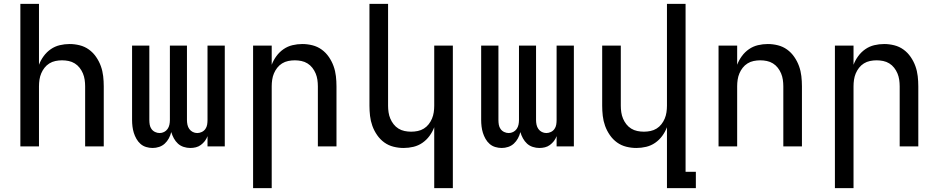

<svg xmlns="http://www.w3.org/2000/svg" viewBox="-20 -755 4840 990"><path d="M85 0V-735H181V-421Q190 -445 205.5 -466Q221 -487 242 -501.5Q263 -516 288 -522Q313 -528 339 -528Q365 -528 391 -521.5Q417 -515 438.5 -499.5Q460 -484 475.5 -461.5Q491 -439 500 -414Q509 -389 512 -362.5Q515 -336 515 -310V0H419V-310Q419 -327 416.5 -344Q414 -361 407.5 -376.5Q401 -392 390.5 -405.5Q380 -419 365.5 -428Q351 -437 334 -440.5Q317 -444 300 -444Q283 -444 266 -440.5Q249 -437 234.5 -428Q220 -419 209.5 -405.5Q199 -392 192.5 -376.5Q186 -361 183.5 -344Q181 -327 181 -310V0Z M767 8Q750 8 733.5 3Q717 -2 704.5 -13Q692 -24 683.5 -39Q675 -54 670 -70Q665 -86 663 -103Q661 -120 661 -136V-520H750V-136Q750 -124 752 -112Q754 -100 761 -90Q768 -80 779.5 -74.5Q791 -69 803 -69Q815 -69 826 -74.5Q837 -80 844 -90Q851 -100 853.5 -112Q856 -124 856 -136V-520H944V-136Q944 -124 946.5 -112Q949 -100 956 -90Q963 -80 974 -74.5Q985 -69 997 -69Q1009 -69 1020.5 -74.5Q1032 -80 1039 -90Q1046 -100 1048 -112Q1050 -124 1050 -136V-520H1139V0H1050V-53Q1045 -39 1036 -27.5Q1027 -16 1015.5 -7.5Q1004 1 990 4.5Q976 8 961 8Q944 8 927 2.5Q910 -3 897.5 -14.5Q885 -26 876.5 -41.5Q868 -57 863 -74Q859 -57 850.5 -41.5Q842 -26 829.5 -14.5Q817 -3 800.5 2.5Q784 8 767 8Z M1285 215V-520H1381V-421Q1390 -445 1405.5 -466Q1421 -487 1442 -501.5Q1463 -516 1488 -522Q1513 -528 1539 -528Q1565 -528 1591 -521.5Q1617 -515 1638.5 -499.5Q1660 -484 1675.5 -461.5Q1691 -439 1700 -414Q1709 -389 1712 -362.5Q1715 -336 1715 -310V0H1619V-310Q1619 -327 1616.5 -344Q1614 -361 1607.5 -376.5Q1601 -392 1590.5 -405.5Q1580 -419 1565.5 -428Q1551 -437 1534 -440.5Q1517 -444 1500 -444Q1483 -444 1466 -440.5Q1449 -437 1434.5 -428Q1420 -419 1409.5 -405.5Q1399 -392 1392.5 -376.5Q1386 -361 1383.5 -344Q1381 -327 1381 -310V215Z M2219 215V-99Q2210 -75 2194.5 -54Q2179 -33 2158 -18.5Q2137 -4 2112 2Q2087 8 2061 8Q2035 8 2009 1.5Q1983 -5 1961.5 -20.5Q1940 -36 1924.5 -58.5Q1909 -81 1900 -106Q1891 -131 1888 -157.5Q1885 -184 1885 -210V-735H1981V-210Q1981 -193 1983.5 -176Q1986 -159 1992.5 -143.5Q1999 -128 2009.5 -114.5Q2020 -101 2034.5 -92Q2049 -83 2066 -79.5Q2083 -76 2100 -76Q2117 -76 2134 -79.5Q2151 -83 2165.5 -92Q2180 -101 2190.5 -114.5Q2201 -128 2207.5 -143.5Q2214 -159 2216.5 -176Q2219 -193 2219 -210V-520H2315V215Z M2567 8Q2550 8 2533.5 3Q2517 -2 2504.5 -13Q2492 -24 2483.5 -39Q2475 -54 2470 -70Q2465 -86 2463 -103Q2461 -120 2461 -136V-520H2550V-136Q2550 -124 2552 -112Q2554 -100 2561 -90Q2568 -80 2579.5 -74.5Q2591 -69 2603 -69Q2615 -69 2626 -74.5Q2637 -80 2644 -90Q2651 -100 2653.5 -112Q2656 -124 2656 -136V-520H2744V-136Q2744 -124 2746.5 -112Q2749 -100 2756 -90Q2763 -80 2774 -74.5Q2785 -69 2797 -69Q2809 -69 2820.5 -74.5Q2832 -80 2839 -90Q2846 -100 2848 -112Q2850 -124 2850 -136V-520H2939V0H2850V-53Q2845 -39 2836 -27.5Q2827 -16 2815.5 -7.5Q2804 1 2790 4.5Q2776 8 2761 8Q2744 8 2727 2.5Q2710 -3 2697.5 -14.5Q2685 -26 2676.5 -41.5Q2668 -57 2663 -74Q2659 -57 2650.5 -41.5Q2642 -26 2629.5 -14.5Q2617 -3 2600.5 2.5Q2584 8 2567 8Z M3419 215V-99Q3410 -75 3394.5 -54Q3379 -33 3358 -18.5Q3337 -4 3312 2Q3287 8 3261 8Q3235 8 3209 1.5Q3183 -5 3161.5 -20.5Q3140 -36 3124.5 -58.5Q3109 -81 3100 -106Q3091 -131 3088 -157.5Q3085 -184 3085 -210V-520H3181V-210Q3181 -193 3183.5 -176Q3186 -159 3192.5 -143.5Q3199 -128 3209.5 -114.5Q3220 -101 3234.5 -92Q3249 -83 3266 -79.5Q3283 -76 3300 -76Q3317 -76 3334 -79.5Q3351 -83 3365.5 -92Q3380 -101 3390.5 -114.5Q3401 -128 3407.5 -143.5Q3414 -159 3416.5 -176Q3419 -193 3419 -210V-735H3515V131H3568V215Z M3685 0V-520H3781V-421Q3790 -445 3805.5 -466Q3821 -487 3842 -501.5Q3863 -516 3888 -522Q3913 -528 3939 -528Q3965 -528 3991 -521.5Q4017 -515 4038.5 -499.5Q4060 -484 4075.5 -461.5Q4091 -439 4100 -414Q4109 -389 4112 -362.5Q4115 -336 4115 -310V0H4019V-310Q4019 -327 4016.5 -344Q4014 -361 4007.5 -376.5Q4001 -392 3990.5 -405.5Q3980 -419 3965.5 -428Q3951 -437 3934 -440.5Q3917 -444 3900 -444Q3883 -444 3866 -440.5Q3849 -437 3834.5 -428Q3820 -419 3809.5 -405.5Q3799 -392 3792.5 -376.5Q3786 -361 3783.5 -344Q3781 -327 3781 -310V0Z M4285 215V-520H4381V-421Q4390 -445 4405.5 -466Q4421 -487 4442 -501.5Q4463 -516 4488 -522Q4513 -528 4539 -528Q4565 -528 4591 -521.5Q4617 -515 4638.5 -499.5Q4660 -484 4675.5 -461.5Q4691 -439 4700 -414Q4709 -389 4712 -362.5Q4715 -336 4715 -310V0H4619V-310Q4619 -327 4616.5 -344Q4614 -361 4607.5 -376.5Q4601 -392 4590.5 -405.5Q4580 -419 4565.5 -428Q4551 -437 4534 -440.5Q4517 -444 4500 -444Q4483 -444 4466 -440.5Q4449 -437 4434.5 -428Q4420 -419 4409.5 -405.5Q4399 -392 4392.5 -376.5Q4386 -361 4383.5 -344Q4381 -327 4381 -310V215Z"/></svg>

Font: Iosevka Medium Extended
Style: Regular
Weight: 500
Width: 7
Monospace: yes
Designer: Belleve Invis
Foundry: Belleve Invis
Version: Version 32.5.0; ttfautohint (v1.8.4)